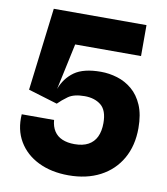

<svg xmlns="http://www.w3.org/2000/svg" viewBox="-83 -797 765 877"><g transform="rotate(10 300.0 -358.0)"><path d="M293 10.5Q213 10.5 153 -19Q93 -48.5 61.5 -102Q30 -155.5 35 -227H185Q187.5 -196.5 201 -175.8Q214.5 -155 238.5 -144.8Q262.5 -134.5 295.5 -134.5Q334 -134.5 359.2 -148.2Q384.5 -162 397 -188.2Q409.5 -214.5 409.5 -252Q409.5 -311 380 -334.8Q350.5 -358.5 304 -358.5Q254.5 -358.5 228.2 -339.8Q202 -321 184 -302.5L48.5 -343.5L95.5 -727H525.5V-583.5H220L174 -369Q193 -420.5 235.2 -450.8Q277.5 -481 358 -481Q396.5 -481 434.2 -469.5Q472 -458 503 -432Q534 -406 552.5 -363Q571 -320 571 -257Q571 -175.5 536.5 -115.2Q502 -55 439.5 -22.2Q377 10.5 293 10.5Z"/></g></svg>

Font: Spline Sans Mono
Style: Regular
Weight: 400
Monospace: yes
Designer: Eben Sorkin, Mirko Velimirovic
Foundry: Sorkin Type
Version: Version 1.004